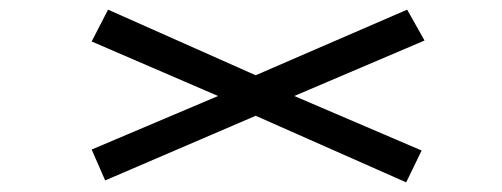

<svg xmlns="http://www.w3.org/2000/svg" viewBox="-20 -523 1040 398"><path d="M822 -145 854 -211 590 -324 860 -439 824 -503 510 -367 204 -503 170 -437 432 -324 170 -213 198 -149 510 -283Z"/></svg>

Font: Inconsolata UltraExpanded
Style: Regular
Weight: 400
Width: 9
Monospace: yes
Designer: Raph Levien, Cyreal, Brenton Simpson
Foundry: Raph Levien, Cyreal, Google
Version: Version 3.100